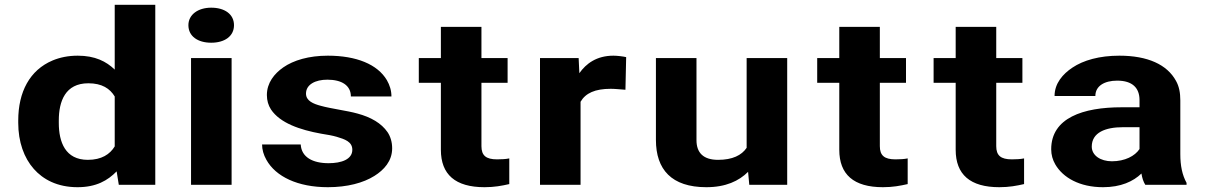

<svg xmlns="http://www.w3.org/2000/svg" viewBox="-20 -770 5020 800"><path d="M466 -56 475 0H627V-750H458V-480C423 -514 376 -538 304 -538C265 -538 230 -531 199 -518C104 -478 56 -387 56 -268V-258C56 -179 80 -112 121 -66C159 -23 218 10 303 10C381 10 429 -18 466 -56ZM458 -368V-160C438 -127 403 -104 346 -104C252 -104 225 -178 225 -258V-268C225 -348 252 -423 348 -423C405 -423 438 -401 458 -368Z M945 0V-528H776V0ZM860 -592C916 -592 955 -619 955 -665C955 -711 916 -738 860 -738C805 -738 765 -709 765 -665C765 -619 804 -592 860 -592Z M1349 -90C1283 -90 1236 -115 1233 -168H1072C1072 -147 1078 -125 1090 -104C1129 -34 1221 10 1346 10C1427 10 1494 -8 1540 -37C1580 -62 1614 -99 1614 -152C1614 -178 1607 -201 1595 -219C1569 -257 1525 -282 1469 -297C1426 -309 1360 -317 1317 -329C1287 -337 1255 -349 1255 -380C1255 -418 1294 -438 1344 -438C1404 -438 1442 -414 1442 -368H1611C1611 -393 1604 -415 1592 -436C1553 -502 1465 -538 1346 -538C1267 -538 1203 -519 1160 -489C1123 -463 1092 -425 1092 -374C1092 -351 1098 -331 1109 -314C1147 -257 1230 -229 1318 -213C1344 -209 1366 -205 1383 -200C1416 -190 1448 -180 1448 -146C1448 -106 1403 -90 1349 -90Z M1999 10C2040 10 2071 4 2102 -3V-110C2088 -107 2070 -106 2051 -106C2005 -106 1986 -122 1986 -161V-425H2095V-528H1986V-658H1817V-528H1725V-425H1817V-146C1817 -43 1877 10 1999 10Z M2536 -538C2466 -538 2422 -505 2394 -465L2391 -528H2230V0H2399V-346C2420 -382 2459 -400 2525 -400C2544 -400 2569 -397 2586 -396L2589 -532C2576 -535 2552 -538 2536 -538Z M2972 -104C2910 -104 2882 -134 2882 -186V-528H2713V-187C2713 -64 2778 10 2923 10C3004 10 3059 -16 3097 -54L3102 0H3260V-528H3091V-154C3070 -123 3032 -104 2972 -104Z M3659 10C3700 10 3731 4 3762 -3V-110C3748 -107 3730 -106 3711 -106C3665 -106 3646 -122 3646 -161V-425H3755V-528H3646V-658H3477V-528H3385V-425H3477V-146C3477 -43 3537 10 3659 10Z M4144 10C4185 10 4216 4 4247 -3V-110C4233 -107 4215 -106 4196 -106C4150 -106 4131 -122 4131 -161V-425H4240V-528H4131V-658H3962V-528H3870V-425H3962V-146C3962 -43 4022 10 4144 10Z M4898 -128V-352C4898 -383 4893 -410 4880 -433C4843 -501 4762 -538 4644 -538C4561 -538 4494 -519 4448 -488C4409 -462 4374 -423 4374 -370H4544C4544 -412 4582 -434 4635 -434C4698 -434 4728 -404 4728 -353V-323H4653C4493 -323 4360 -279 4360 -148C4360 -125 4366 -104 4377 -85C4409 -30 4478 10 4576 10C4650 10 4702 -14 4736 -47C4739 -28 4744 -13 4752 0H4924V-8C4906 -41 4898 -79 4898 -128ZM4529 -159C4529 -218 4586 -240 4659 -240H4728V-149C4709 -120 4667 -98 4613 -98C4566 -98 4529 -122 4529 -159Z"/></svg>

Font: Asimov
Style: XWid
Weight: 500
Designer: Google
Version: Version 2.000980; 2014